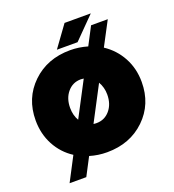

<svg xmlns="http://www.w3.org/2000/svg" viewBox="-184 -1080 1230 1361"><g transform="rotate(-20 430.5 -400.0)"><path d="M561 -726 631 -860H757L662 -680Q741 -628 786 -545Q831 -462 831 -360Q831 -193 718 -84Q605 25 431 25Q364 25 301 6L231 140H105L199 -40Q120 -91 75.5 -174.5Q31 -258 31 -360Q31 -527 144 -636Q257 -745 431 -745Q496 -745 561 -726ZM291 -360Q291 -304 316 -262L453 -523Q439 -525 431 -525Q370 -525 330.5 -478.5Q291 -432 291 -360ZM571 -360Q571 -414 545 -458L408 -197Q415 -195 431 -195Q492 -195 531.5 -241.5Q571 -288 571 -360ZM658 -940 500 -780H344L460 -940Z"/></g></svg>

Font: Metropolitano Black
Style: Regular
Weight: 900
Designer: Fonts by Alex Slobzheninov & Chris M. Simpson / Changes by Cristiano Sobral
Foundry: Fonts by Alex Slobzheninov & Chris M. Simpson / Changes by Cristiano Sobral
Version: Version 1.00;August 30, 2020;FontCreator 13.0.0.2681 64-bit